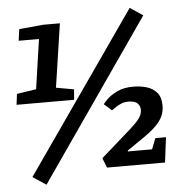

<svg xmlns="http://www.w3.org/2000/svg" viewBox="-53 -745 807 848"><g transform="rotate(-5 350.5 -321.0)"><path d="M18 -311 24 -359 110 -372 142 -592H52L59 -643L166 -653H240L198 -371L277 -357L273 -311ZM119 52 60 13 553 -694 610 -656ZM392 0 375 -43 509 -161Q538 -187 550.5 -204.5Q563 -222 563 -242Q563 -259 551 -270.5Q539 -282 511 -282Q493 -282 479 -276Q465 -270 454 -262.5Q443 -255 436 -250L402 -280Q406 -286 422 -302Q438 -318 467 -332Q496 -346 538 -346Q571 -346 598.5 -337.5Q626 -329 643 -308.5Q660 -288 660 -252Q660 -226 650.5 -205Q641 -184 620.5 -163.5Q600 -143 567 -120L490 -67V-63H597L616 -111H663L649 0Z"/></g></svg>

Font: Faustina Light SemiBold
Style: Italic
Weight: 600
Italic angle: -8°
Version: Version 1.200